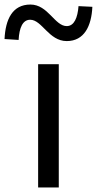

<svg xmlns="http://www.w3.org/2000/svg" viewBox="-76 -826 427 846"><path d="M92 0H183V-543H92ZM218 -645C295 -645 327 -711 331 -796L270 -799C266 -748 251 -711 218 -711C165 -711 136 -806 58 -806C-21 -806 -52 -741 -56 -654L6 -650C9 -704 24 -739 57 -739C109 -739 139 -645 218 -645Z"/></svg>

Font: Noto Sans Mono CJK JP Regular
Style: Regular
Weight: 400
Designer: Ryoko NISHIZUKA (kana & ideographs); Paul D. Hunt (Latin, Greek & Cyrillic); Wenlong ZHANG (bopomofo); Sandoll Communica
Foundry: Adobe Systems Incorporated
Version: Version 1.004;PS 1.004;hotconv 1.0.82;makeotf.lib2.5.63406